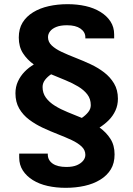

<svg xmlns="http://www.w3.org/2000/svg" viewBox="-20 -718 638 920"><path d="M295 182Q249 182 208.5 173Q168 164 137.5 145Q107 126 89.5 99Q72 72 72 37Q72 31 72 25Q72 19 72 18H209V22Q209 36 215 47Q221 58 232.5 66Q244 74 260.5 78Q277 82 298 82Q329 82 348.5 73.5Q368 65 378.5 52Q389 39 389 24Q389 1 371 -16Q353 -33 323 -47Q293 -61 257 -75Q221 -89 185.5 -105.5Q150 -122 120 -144.5Q90 -167 72 -198Q54 -229 54 -271Q54 -302 66 -328Q78 -354 98 -374.5Q118 -395 142 -409Q110 -432 90 -463Q70 -494 70 -538Q70 -580 88 -609.5Q106 -639 138.5 -659Q171 -679 213.5 -688.5Q256 -698 304 -698Q350 -698 390 -689Q430 -680 461 -661Q492 -642 509.5 -615Q527 -588 527 -553Q527 -547 527 -541Q527 -535 527 -534H389V-539Q389 -552 383 -562.5Q377 -573 365.5 -581Q354 -589 338 -593Q322 -597 301 -597Q270 -597 250 -589Q230 -581 220 -568Q210 -555 210 -540Q210 -517 228 -500Q246 -483 276 -469Q306 -455 342 -441Q378 -427 413.5 -410.5Q449 -394 478.5 -371.5Q508 -349 526.5 -318Q545 -287 545 -245Q545 -214 533 -188Q521 -162 501 -142Q481 -122 457 -107Q489 -84 509 -53Q529 -22 529 22Q529 64 511 93.5Q493 123 460.5 143Q428 163 385.5 172.5Q343 182 295 182ZM372 -153Q390 -165 402.5 -180.5Q415 -196 415 -214Q415 -244 398.5 -265.5Q382 -287 354.5 -303.5Q327 -320 294 -333.5Q261 -347 225 -362Q208 -351 196 -335.5Q184 -320 184 -301Q184 -272 200 -250Q216 -228 243.5 -211Q271 -194 304.5 -180.5Q338 -167 372 -153Z"/></svg>

Font: Archivo SemiBold
Style: Bold
Weight: 700
Version: Version 2.001